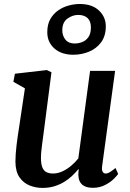

<svg xmlns="http://www.w3.org/2000/svg" viewBox="-20 -910 638 940"><path d="M188 10Q155.5 10 125.5 -1.8Q95.5 -13.5 75.8 -41.5Q56 -69.5 55.5 -118.5Q55.5 -136 57 -156.8Q58.5 -177.5 61.2 -200.8Q64 -224 67.5 -247.8Q71 -271.5 74.5 -293.5L102 -477.5L45.5 -509.5L53 -549L209.5 -567L232 -556L197.5 -289.5Q195 -268 192 -247Q189 -226 186.5 -206.2Q184 -186.5 182.2 -169Q180.5 -151.5 180.5 -137Q180.5 -107.5 187.2 -90.8Q194 -74 207.2 -67.2Q220.5 -60.5 239.5 -60.5Q263 -60.5 286 -71.2Q309 -82 329 -99Q349 -116 363.5 -134.5L421 -563H543.5L480 -97Q477.5 -78 482.5 -69.2Q487.5 -60.5 497 -60.5Q506.5 -60.5 516.8 -66.5Q527 -72.5 545.5 -87.5L558.5 -58.5Q554 -51 537.5 -34.5Q521 -18 494.5 -4.2Q468 9.5 434.5 9.5Q399.5 9.5 382.2 -6.2Q365 -22 364 -48.5Q363.5 -51 363.5 -54.5Q363.5 -58 363.8 -62.5Q364 -67 364.5 -71.8Q365 -76.5 365.5 -81L364 -82Q350 -65 332.8 -48.8Q315.5 -32.5 293.8 -19.2Q272 -6 245.8 2Q219.5 10 188 10ZM339 -642Q281 -642 246.2 -672.8Q211.5 -703.5 211.5 -752.5Q211.5 -790.5 226.5 -816.8Q241.5 -843 265.5 -859.5Q289.5 -876 317.2 -883.2Q345 -890.5 370.5 -890.5Q430.5 -890.5 464.2 -858.8Q498 -827 498 -781.5Q498 -733.5 474.8 -702.5Q451.5 -671.5 415.2 -656.8Q379 -642 339 -642ZM345.5 -697Q363.5 -697 381.8 -703.8Q400 -710.5 412.5 -727.8Q425 -745 425 -775.5Q425 -806.5 408.5 -821.8Q392 -837 362.5 -837Q336 -837 310.5 -819.2Q285 -801.5 285 -761Q285 -735.5 300.2 -716.2Q315.5 -697 345.5 -697Z"/></svg>

Font: Merriweather SemiBold
Style: Italic
Weight: 600
Italic angle: -7.8°
Version: Version 2.101